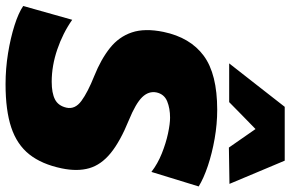

<svg xmlns="http://www.w3.org/2000/svg" viewBox="-193 -813 1020 674"><g transform="rotate(90 317.0 -476.0)"><path d="M275.5 14.5Q221 14.5 167 5.8Q113 -3 69 -17Q25 -31 1 -47.5L49.5 -219.5Q96.5 -186.5 153.8 -167Q211 -147.5 267 -147.5Q306.5 -147.5 329 -159Q351.5 -170.5 358 -199.5Q364.5 -229.5 334.2 -251.8Q304 -274 246.5 -297Q188 -320.5 148.5 -352Q109 -383.5 93.8 -428.8Q78.5 -474 92 -540Q111.5 -633.5 175.5 -681Q239.5 -728.5 365.5 -728.5Q415.5 -728.5 466.8 -719.5Q518 -710.5 562 -695.8Q606 -681 634.5 -663.5L583.5 -497.5Q555 -519.5 518.8 -534Q482.5 -548.5 448.5 -555.8Q414.5 -563 393 -563Q360.5 -563 335.5 -552.8Q310.5 -542.5 304.5 -515.5Q299 -488 321 -465.2Q343 -442.5 401.5 -418.5Q476.5 -388 517.5 -354.5Q558.5 -321 570.5 -279.2Q582.5 -237.5 571 -182.5Q556.5 -112.5 522 -69Q487.5 -25.5 427.5 -5.5Q367.5 14.5 275.5 14.5ZM498 -769.5Q482 -792.5 465.8 -815.8Q449.5 -839 433 -863Q408.5 -839.5 385 -816.2Q361.5 -793 338.5 -770.5H202.5Q241.5 -820 279 -868.2Q316.5 -916.5 355 -965.5H544Q564.5 -916.5 585 -868Q605.5 -819.5 625.5 -771.5Z"/></g></svg>

Font: Commissioner ExtraBold
Style: Italic
Weight: 800
Italic angle: -12°
Designer: Kostas Bartsokas
Foundry: Kostas Bartsokas
Version: Version 1.000; ttfautohint (v1.8.3)